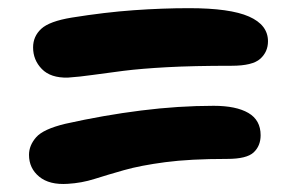

<svg xmlns="http://www.w3.org/2000/svg" viewBox="-20 -568 740 470"><path d="M146 -378Q104 -377 82.5 -399Q61 -421 61 -452Q61 -479 81 -497.5Q101 -516 156 -525Q237 -538 307.5 -543Q378 -548 443 -548Q543 -548 589.5 -527.5Q636 -507 636 -467Q636 -441 617 -424Q598 -407 547 -407Q453 -407 389 -403.5Q325 -400 281.5 -394.5Q238 -389 206.5 -384.5Q175 -380 146 -378ZM146 -118Q101 -115 76 -135.5Q51 -156 51 -189Q51 -212 68.5 -232Q86 -252 140 -265Q234 -286 325.5 -297.5Q417 -309 503 -309Q558 -309 588 -291.5Q618 -274 618 -237Q618 -211 601 -195Q584 -179 536 -179Q445 -179 384.5 -171Q324 -163 283.5 -151.5Q243 -140 211.5 -130Q180 -120 146 -118Z"/></svg>

Font: Shantell Sans Normal
Style: Bold
Weight: 700
Designer: Stephen Nixon, Anya Danilova, Shantell Martin
Foundry: Arrow Type
Version: Version 1.009;[a7da0bfa3]